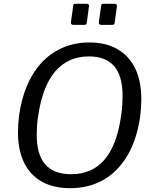

<svg xmlns="http://www.w3.org/2000/svg" viewBox="-20 -974 804 1004"><path d="M347 10Q260 10 199 -24Q138 -58 106 -123.5Q74 -189 74 -282Q74 -303 75.5 -326Q77 -349 80 -372Q98 -494 147.5 -578.5Q197 -663 274 -707.5Q351 -752 447 -752Q533 -752 594 -717Q655 -682 687 -616Q719 -550 719 -454Q719 -434 717.5 -411.5Q716 -389 713 -365Q696 -245 646.5 -161Q597 -77 521 -33.5Q445 10 347 10ZM352 -63Q461 -63 526.5 -139Q592 -215 614 -373Q618 -400 619.5 -425Q621 -450 621 -472Q621 -577 577 -628Q533 -679 445 -679Q337 -679 269.5 -601.5Q202 -524 179 -364Q175 -338 173.5 -314Q172 -290 172 -269Q172 -165 217 -114Q262 -63 352 -63ZM445 -939 434 -857Q433 -848 430 -846Q427 -844 417 -844H364Q356 -844 353 -848Q350 -852 351 -859L363 -944Q364 -951 366 -952.5Q368 -954 373 -954H435Q440 -954 443.5 -950Q447 -946 445 -939ZM591 -939 580 -857Q579 -848 576 -846Q573 -844 563 -844H511Q502 -844 499 -848Q496 -852 497 -859L509 -944Q510 -951 512 -952.5Q514 -954 520 -954H581Q587 -954 590 -950Q593 -946 591 -939Z"/></svg>

Font: Libre Franklin
Style: Italic
Weight: 400
Italic angle: -8°
Designer: Pablo Impallari, Rodrigo Fuenzalida, Nhung Nguyen
Foundry: Impallari Type
Version: Version 3.000